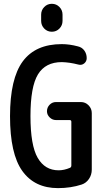

<svg xmlns="http://www.w3.org/2000/svg" viewBox="-20 -970 540 1000"><path d="M194.3 -893.6Q194.3 -917 210.4 -933.6Q226.6 -950.2 250 -950.2Q273.4 -950.2 289.6 -933.6Q305.7 -917 305.7 -893.6V-861.3Q305.7 -837.9 289.6 -821.3Q273.4 -804.7 250 -804.7Q226.6 -804.7 210.4 -821.3Q194.3 -837.9 194.3 -861.3ZM282.2 9.8Q160.2 9.8 96.2 -79.6Q32.2 -168.9 32.2 -364.7Q32.2 -560.5 98.6 -650.4Q165 -740.2 301.8 -740.2Q341.8 -740.2 385.7 -728.5Q407.2 -723.6 419.4 -706.5Q431.6 -689.5 431.6 -667Q431.6 -650.4 418.5 -639.6Q405.3 -628.9 387.7 -633.8Q342.8 -645.5 301.8 -646.5Q216.8 -646.5 177.7 -582.5Q138.7 -518.6 138.7 -365.2Q138.7 -212.9 176.3 -147.9Q213.9 -83 285.2 -83Q313.5 -83 343.8 -95.7Q351.6 -98.6 351.6 -108.4V-335.9Q351.6 -344.7 342.8 -344.7H271.5Q252.9 -344.7 238.8 -358.4Q224.6 -372.1 224.6 -390.6Q224.6 -410.2 238.3 -424.3Q252 -438.5 271.5 -438.5H401.4Q424.8 -438.5 441.4 -421.4Q458 -404.3 458 -380.9V-86.9Q458 -59.6 443.4 -38.1Q428.7 -16.6 405.3 -8.8Q348.6 9.8 282.2 9.8Z"/></svg>

Font: Rounded Mgen+ 1m medium
Style: Regular
Weight: 500
Designer: [Source Han Sans]
Ryoko NISHIZUKA  (kana & ideographs); Paul D. Hunt (Latin, Greek & Cyrillic); Wenlong ZHANG  (bopomofo
Version: Version 1.059.20150602